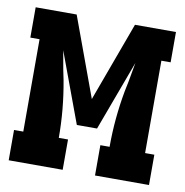

<svg xmlns="http://www.w3.org/2000/svg" viewBox="-65 -593 631 655"><g transform="rotate(10 250.0 -265.0)"><path d="M7 0V-105H39V-425H7V-530H149L250 -255L351 -530H493V-425H461V-105H493V0H306V-105H338V-106Q338 -155 342.5 -203.5Q347 -252 356 -301L363 -335Q366 -352 369 -368.5Q372 -385 375 -402L285 -159H215L125 -402Q128 -385 131 -368.5Q134 -352 137 -335L144 -301Q153 -252 157.5 -203.5Q162 -155 162 -106V-105H194V0Z"/></g></svg>

Font: Iosevka Slab Extrabold
Style: Regular
Weight: 800
Monospace: yes
Designer: Belleve Invis
Foundry: Belleve Invis
Version: Version 11.1.1; ttfautohint (v1.8.3)